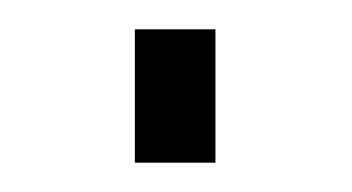

<svg xmlns="http://www.w3.org/2000/svg" viewBox="-20 -367 240 131"><path d="M72 -347H127V-256H72Z"/></svg>

Font: Cairo Light
Style: Regular
Weight: 300
Designer: Mohamed Gaber, the designers of Titillium
Foundry: Kief Type Foundry
Version: Version 2.009; ttfautohint (v1.5.33-1714) -l 8 -r 50 -G 200 